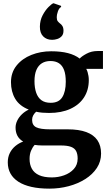

<svg xmlns="http://www.w3.org/2000/svg" viewBox="-20 -882 664 1172"><path d="M281.5 269.5Q219.5 269.5 172 258.8Q124.5 248 92.5 227.5Q60.5 207 44 177.2Q27.5 147.5 27.5 109Q27.5 77 40 52Q52.5 27 74 9.2Q95.5 -8.5 121.5 -18Q97.5 -32 86.2 -53.5Q75 -75 75 -103Q75 -124.5 85.2 -145.8Q95.5 -167 113.8 -184.5Q132 -202 155.5 -213Q98.5 -235.5 72.8 -279Q47 -322.5 47 -380Q47 -439.5 81.2 -482Q115.5 -524.5 171.5 -546.8Q227.5 -569 292.5 -569Q351.5 -569 394.8 -557.8Q438 -546.5 466.5 -524.5Q478 -538 508.2 -554.2Q538.5 -570.5 574.5 -570.5H608.5V-461.5H506.5Q511.5 -452.5 514.8 -441.5Q518 -430.5 520 -418.5Q522 -406.5 522 -393Q522 -332.5 493 -287.5Q464 -242.5 409.5 -217.5Q355 -192.5 279.5 -192.5Q257.5 -192.5 237.8 -194.2Q218 -196 200.5 -200Q189 -189.5 182.5 -177.2Q176 -165 176 -150Q176 -117.5 201.2 -105Q226.5 -92.5 286.5 -92.5H393.5Q461.5 -92.5 506.8 -75.8Q552 -59 574.5 -26.2Q597 6.5 597 55.5Q597 104 571 143.5Q545 183 500.2 211.2Q455.5 239.5 399 254.5Q342.5 269.5 281.5 269.5ZM296.5 201Q335 201 371 188.2Q407 175.5 430.5 149.8Q454 124 454 86Q454 58.5 445 40.8Q436 23 413.8 14.5Q391.5 6 351.5 6H238.5Q226 6 214 5Q202 4 191.5 2.5Q178 17.5 169.2 38.8Q160.5 60 160.5 88Q160.5 122.5 174.5 148Q188.5 173.5 218.5 187.2Q248.5 201 296.5 201ZM289.5 -254.5Q339 -254.5 360.2 -288.8Q381.5 -323 381.5 -383Q381.5 -427 371 -454.8Q360.5 -482.5 339.8 -496Q319 -509.5 288 -509.5Q257.5 -509.5 235.8 -496Q214 -482.5 202.2 -455.2Q190.5 -428 190.5 -386.5Q190.5 -346 200.8 -316.2Q211 -286.5 232.5 -270.5Q254 -254.5 289.5 -254.5ZM297 -639Q264.5 -639 243.8 -659.8Q223 -680.5 223.5 -719.5Q224 -758 240.2 -788.8Q256.5 -819.5 276 -839Q295.5 -858.5 305.5 -862H307.5L352 -846.5L353.5 -839.5Q341.5 -834 334 -814.2Q326.5 -794.5 326.5 -775Q326.5 -759.5 332.8 -752Q339 -744.5 346 -739Q354 -734 360.8 -723.2Q367.5 -712.5 367.5 -694.5Q367.5 -672.5 356 -660.5Q344.5 -648.5 328.8 -643.8Q313 -639 300 -639Z"/></svg>

Font: Merriweather 20pt
Style: Bold
Weight: 700
Version: Version 2.100